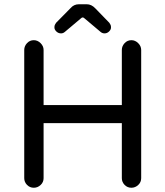

<svg xmlns="http://www.w3.org/2000/svg" viewBox="-20 -906 777 903"><path d="M267 -749Q254 -749 244.5 -758.5Q235 -768 236 -779Q236 -785 238.5 -790Q241 -795 244 -799L311 -867Q327 -886 351 -886H388Q410 -886 428 -867L494 -799Q497 -795 499.5 -790Q502 -785 502 -779Q503 -768 493.5 -758.5Q484 -749 472 -749Q461 -749 453 -756L377 -820Q369 -828 361 -820L285 -756Q277 -749 267 -749ZM139 -23Q120 -23 107 -36.5Q94 -50 94 -68V-671Q94 -689 107 -703Q120 -717 139 -717Q157 -717 171 -703Q185 -689 185 -671V-412H553V-671Q553 -689 566 -703Q579 -717 598 -717Q616 -717 630 -703Q644 -689 644 -671V-68Q644 -49 630 -36Q616 -23 598 -23Q579 -23 566 -36.5Q553 -50 553 -68V-327H185V-68Q185 -49 171 -36Q157 -23 139 -23Z"/></svg>

Font: Huninn
Style: Regular
Weight: 400
Designer: justfont
Foundry: justfont
Version: Version 1.003